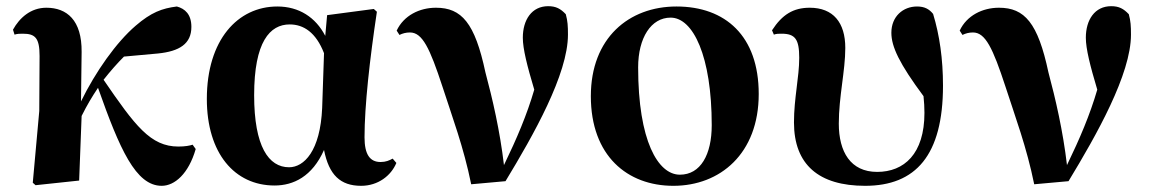

<svg xmlns="http://www.w3.org/2000/svg" viewBox="-20 -584 3725 621"><path d="M503 17C545 17 590 -22 613 -102L603 -116C594 -113 579 -110 557 -110C467 -110 417 -177 315 -326C337 -354 359 -379 381 -401L491 -411C560 -418 599 -442 599 -497C599 -538 578 -556 552 -563C504 -557 469 -544 419 -501C356 -447 289 -352 242 -256L244 -416C245 -519 196 -559 130 -559C79 -559 43 -526 22 -488L27 -472C36 -475 45 -475 54 -475C94 -475 108 -461 108 -403L107 -225L86 7L95 15L236 0L244 -209C262 -245 277 -270 297 -300C367 -102 419 17 503 17Z M868 16C929 16 990 -13 1028 -99C1044 -18 1081 17 1148 17C1203 17 1245 -16 1262 -57L1250 -71C1239 -65 1228 -60 1211 -60C1176 -60 1159 -85 1159 -140C1159 -242 1176 -393 1199 -546L1189 -555L1038 -535L1032 -468C1001 -528 947 -563 877 -563C749 -563 649 -455 649 -264C649 -88 739 16 868 16ZM1028 -412 1022 -235C1016 -95 963 -43 915 -43C849 -43 802 -110 802 -276C802 -449 853 -505 917 -505C962 -505 1002 -479 1028 -412Z M1504 12 1615 2C1706 -148 1817 -344 1817 -472C1817 -500 1816 -516 1810 -538C1793 -556 1778 -564 1753 -564C1700 -564 1671 -520 1671 -462C1671 -426 1685 -371 1708 -294C1684 -212 1652 -137 1610 -50C1597 -161 1573 -264 1550 -350C1516 -510 1473 -559 1390 -559C1337 -559 1286 -534 1263 -485L1272 -471C1282 -476 1293 -479 1306 -479C1346 -479 1370 -429 1411 -304C1442 -208 1480 -107 1504 12Z M2158 17C2309 17 2434 -87 2434 -280C2434 -468 2326 -563 2168 -563C2014 -563 1891 -461 1891 -273C1891 -80 2009 17 2158 17ZM2179 -19C2108 -19 2044 -129 2044 -366C2044 -462 2086 -527 2149 -527C2222 -527 2282 -402 2282 -179C2282 -84 2246 -19 2179 -19Z M2778 17C2942 17 3030 -82 3030 -307C3030 -393 3019 -470 2998 -539C2985 -555 2970 -563 2946 -563C2901 -563 2863 -531 2863 -478C2863 -433 2889 -378 2967 -273C2969 -254 2970 -236 2970 -219C2970 -86 2904 -28 2817 -28C2731 -28 2693 -93 2693 -184C2693 -271 2714 -355 2714 -429C2714 -511 2675 -559 2599 -559C2546 -559 2510 -537 2477 -486L2483 -472C2491 -475 2499 -475 2508 -475C2552 -475 2565 -457 2565 -397C2565 -334 2548 -267 2548 -188C2548 -51 2629 17 2778 17Z M3325 12 3436 2C3527 -148 3638 -344 3638 -472C3638 -500 3637 -516 3631 -538C3614 -556 3599 -564 3574 -564C3521 -564 3492 -520 3492 -462C3492 -426 3506 -371 3529 -294C3505 -212 3473 -137 3431 -50C3418 -161 3394 -264 3371 -350C3337 -510 3294 -559 3211 -559C3158 -559 3107 -534 3084 -485L3093 -471C3103 -476 3114 -479 3127 -479C3167 -479 3191 -429 3232 -304C3263 -208 3301 -107 3325 12Z"/></svg>

Font: Noto Serif CJK SC Black
Style: Regular
Weight: 900
Designer: Ryoko NISHIZUKA 西塚涼子 (kana & ideographs); Frank Grießhammer (Latin, Greek & Cyrillic); Wenlong ZHANG 张文龙 (bopomofo); San
Foundry: Adobe
Version: Version 2.001;hotconv 1.1.0;makeotfexe 2.6.0